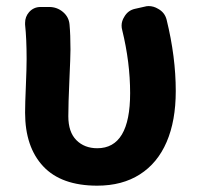

<svg xmlns="http://www.w3.org/2000/svg" viewBox="-20 -582 636 616"><path d="M292 13.7Q176.8 13.7 118.7 -48.3Q60.5 -110.4 60.5 -220.7Q60.5 -249 63 -306.6Q65.4 -364.3 65.4 -392.6Q65.4 -457 60.5 -502.9Q60.5 -505.9 60.5 -508.8Q60.5 -528.3 73.2 -543Q87.9 -559.6 110.4 -559.6H137.7Q163.1 -559.6 182.1 -543.5Q201.2 -527.3 203.1 -502.9Q206.1 -470.7 206.1 -422.9Q206.1 -400.4 202.6 -324.2Q199.2 -248 199.2 -209Q199.2 -158.2 225.1 -132.3Q251 -106.4 292 -106.4Q397.5 -106.4 397.5 -283.2Q397.5 -381.8 372.1 -485.4Q370.1 -492.2 370.1 -500Q370.1 -514.6 378.9 -528.3Q390.6 -548.8 413.1 -553.7L443.4 -560.5Q450.2 -562.5 457 -562.5Q472.7 -562.5 487.3 -553.7Q508.8 -542 514.6 -518.6Q543.9 -399.4 543.9 -290Q543.9 -194.3 514.6 -126.5Q485.4 -58.6 428.7 -22.5Q372.1 13.7 292 13.7Z"/></svg>

Font: Gen Jyuu Gothic Bold
Style: Bold
Weight: 700
Designer: [Source Han Sans]
Ryoko NISHIZUKA  (kana & ideographs); Paul D. Hunt (Latin, Greek & Cyrillic); Wenlong ZHANG  (bopomofo
Version: Version 1.002.20150607